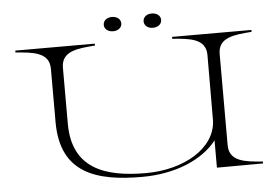

<svg xmlns="http://www.w3.org/2000/svg" viewBox="-56 -909 1450 1003"><g transform="rotate(-5 669.0 -408.0)"><path d="M1285 -690V-700H869V-690C961 -683 1045 -676 1045 -589L1044 -244C1037 -101 872 -3 671 -3C457 -3 287 -60 287 -296V-589C287 -677 373 -683 464 -690V-700H47V-690C138 -683 224 -676 224 -589V-309C224 -39 413 15 650 15C824 15 968 -46 1043 -142V1L1285 0V-10C1195 -17 1109 -24 1109 -111V-589C1109 -677 1195 -683 1285 -690ZM565 -756C593 -756 611 -773 611 -793C611 -815 593 -831 565 -831C537 -831 519 -815 519 -793C519 -773 537 -756 565 -756ZM773 -756C802 -756 820 -773 820 -793C820 -815 802 -831 773 -831C746 -831 728 -815 728 -793C728 -773 746 -756 773 -756Z"/></g></svg>

Font: Sprat Extended Light
Style: Regular
Weight: 300
Width: 9
Designer: Ethan Nakache
Foundry: Collletttivo
Version: Version 2.000;Glyphs 3.2 (3217)